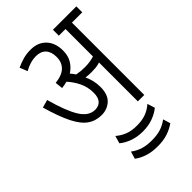

<svg xmlns="http://www.w3.org/2000/svg" viewBox="-262 -727 1079 1079"><g transform="rotate(-45 278.0 -187.0)"><path d="M332 -206Q332 -146 301 -117.5Q270 -89 225 -89Q178 -89 142.5 -114Q107 -139 78 -197Q49 -255 21 -353L68 -366Q100 -249 135 -192.5Q170 -136 221 -136Q249 -136 265.5 -154Q282 -172 282 -210Q282 -256 263 -294.5Q244 -333 217 -362Q197 -356 175 -354L170 -400Q225 -406 251 -431.5Q277 -457 277 -499Q277 -540 256.5 -562.5Q236 -585 196 -585Q153 -585 105 -558L87 -604Q116 -617 142.5 -624.5Q169 -632 202 -632Q260 -632 294 -596Q328 -560 328 -499Q328 -458 310 -428.5Q292 -399 263 -381Q275 -367 285 -352Q301 -349 316.5 -347.5Q332 -346 348 -346Q390 -346 423 -357V-575H370V-622H556V-575H474V0H423V-309Q406 -303 389 -301.5Q372 -300 355 -300Q331 -300 310 -303Q320 -282 326 -257.5Q332 -233 332 -206ZM324 140Q280 140 244 127Q208 114 183 93L196 48Q222 70 252 81.5Q282 93 324 93Q363 93 393 82.5Q423 72 451 48L465 93Q439 114 403.5 127Q368 140 324 140ZM324 258Q277 258 242.5 246.5Q208 235 183 216L196 172Q221 191 251 201Q281 211 324 211Q364 211 393.5 202Q423 193 452 172L465 216Q436 236 402.5 247Q369 258 324 258Z"/></g></svg>

Font: Noto Sans ExtraCondensed Light
Style: Regular
Weight: 300
Width: 2
Designer: Monotype Design Team
Foundry: Monotype Imaging Inc.
Version: Version 2.013; ttfautohint (v1.8.4.7-5d5b)